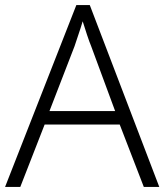

<svg xmlns="http://www.w3.org/2000/svg" viewBox="-20 -737 648 757"><path d="M547 0 452 -246H156L60 0H0L281 -717H334L608 0ZM339 -556Q333 -570 323 -600Q313 -630 306 -653Q298 -626 289 -600Q280 -574 274 -555L175 -299H434Z"/></svg>

Font: Noto Sans Tamil Light
Style: Regular
Weight: 300
Designer: Jelle Bosma - Monotype Design Team
Foundry: Monotype Imaging Inc.
Version: Version 2.004; ttfautohint (v1.8.4.7-5d5b)